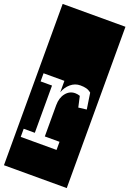

<svg xmlns="http://www.w3.org/2000/svg" viewBox="-218 -984 851 1264"><g transform="rotate(20 208.0 -352.0)"><path d="M282 -453Q244 -453 214.5 -428Q185 -403 172 -365V-445H26V-388H106V-57H28V0H279V-57H176V-276Q176 -328 202 -360.5Q228 -393 267 -393Q284 -393 301 -387L318 -311L375 -318L358 -430Q341 -444 323 -448.5Q305 -453 282 -453ZM-12 -917H428V213H-12Z"/></g></svg>

Font: Zilla Slab Regular Highlight
Style: Regular
Weight: 410
Designer: Typotheque Type Foundry
Foundry: Typotheque type foundry
Version: Version 1.0; 2017